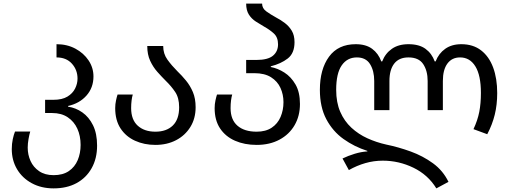

<svg xmlns="http://www.w3.org/2000/svg" viewBox="-20 -790 2820 1060"><path d="M276 250Q208 250 155.5 221.5Q103 193 74 144Q45 95 45 33Q45 4 50.5 -21.5Q56 -47 63 -64H147Q142 -48 137.5 -22.5Q133 3 133 25Q133 64 148.5 98.5Q164 133 196 155Q228 177 276 177Q327 177 360 154.5Q393 132 409 94Q425 56 425 10Q425 -40 407 -79.5Q389 -119 354 -142.5Q319 -166 268 -166H229V-239H275Q323 -239 352 -256.5Q381 -274 394.5 -301Q408 -328 408 -356Q408 -404 377 -438.5Q346 -473 292 -473V-546Q350 -546 396 -521.5Q442 -497 469 -456.5Q496 -416 496 -368Q496 -306 457.5 -262.5Q419 -219 356 -205V-201Q398 -195 434.5 -169.5Q471 -144 493.5 -98.5Q516 -53 516 14Q516 85 486 138.5Q456 192 402.5 221Q349 250 276 250Z M838 10Q776 10 725.5 -13Q675 -36 645.5 -81Q616 -126 616 -193Q616 -215 620.5 -235.5Q625 -256 629 -268H713Q709 -255 706.5 -235.5Q704 -216 704 -193Q704 -129 740.5 -96Q777 -63 838 -63Q899 -63 934 -97Q969 -131 969 -198Q969 -250 947 -282.5Q925 -315 896 -343Q872 -367 848.5 -393.5Q825 -420 809 -454.5Q793 -489 793 -536H881Q881 -493 904.5 -460.5Q928 -428 959 -397Q984 -373 1007 -345Q1030 -317 1045 -281.5Q1060 -246 1060 -198Q1060 -136 1031 -89Q1002 -42 952 -16Q902 10 838 10Z M1397 10Q1330 10 1277.5 -13Q1225 -36 1195 -81Q1165 -126 1165 -193Q1165 -215 1169.5 -235.5Q1174 -256 1178 -268H1262Q1258 -255 1255.5 -235.5Q1253 -216 1253 -193Q1253 -129 1291 -96Q1329 -63 1397 -63Q1447 -63 1480 -85Q1513 -107 1529 -144.5Q1545 -182 1545 -226Q1545 -268 1528.5 -304.5Q1512 -341 1476.5 -363.5Q1441 -386 1384 -386H1339V-459H1395Q1459 -459 1487 -482.5Q1515 -506 1515 -545Q1515 -584 1492 -605Q1469 -626 1440 -642Q1416 -656 1392.5 -671Q1369 -686 1354 -709.5Q1339 -733 1339 -770H1427Q1427 -744 1450.5 -727Q1474 -710 1505 -693Q1530 -680 1553 -662.5Q1576 -645 1591 -620Q1606 -595 1606 -557Q1606 -496 1568.5 -467Q1531 -438 1475 -424V-420Q1513 -413 1550 -389.5Q1587 -366 1611.5 -323.5Q1636 -281 1636 -216Q1636 -150 1606.5 -99Q1577 -48 1523 -19Q1469 10 1397 10Z M2389 250Q2343 175 2262.5 136Q2182 97 2093 97Q2044 97 1997 110.5Q1950 124 1906 149L1871 85Q1902 70 1938 59Q1974 48 2008 46V43Q1936 20 1876.5 -22.5Q1817 -65 1781.5 -132Q1746 -199 1746 -294Q1746 -408 1796.5 -477Q1847 -546 1944 -546Q2000 -546 2034.5 -520.5Q2069 -495 2085 -451H2090Q2107 -495 2143.5 -520.5Q2180 -546 2235 -546Q2294 -546 2329 -520.5Q2364 -495 2380 -451H2385Q2402 -495 2438 -520.5Q2474 -546 2527 -546Q2592 -546 2636 -512Q2680 -478 2702.5 -417.5Q2725 -357 2725 -276Q2725 -212 2711.5 -157Q2698 -102 2670 -49L2594 -77Q2617 -126 2626 -172.5Q2635 -219 2635 -277Q2635 -374 2604.5 -423.5Q2574 -473 2520 -473Q2475 -473 2450 -439Q2425 -405 2425 -343V-182H2341V-343Q2341 -399 2316.5 -436Q2292 -473 2235 -473Q2183 -473 2156.5 -439Q2130 -405 2130 -343V-182H2046V-343Q2046 -399 2023 -436Q2000 -473 1950 -473Q1897 -473 1866.5 -429Q1836 -385 1836 -294Q1836 -224 1858.5 -172.5Q1881 -121 1920 -85Q1959 -49 2008.5 -26.5Q2058 -4 2112 8Q2180 22 2247.5 46.5Q2315 71 2370.5 111.5Q2426 152 2456 214Z"/></svg>

Font: Noto Sans Living
Style: Regular
Weight: 400
Designer: Monotype Design Team
Foundry: Monotype Imaging Inc.
Version: Version 2.013; ttfautohint (v1.8.4.7-5d5b)